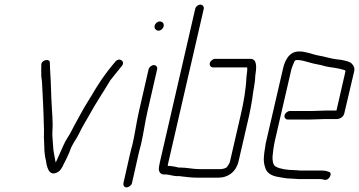

<svg xmlns="http://www.w3.org/2000/svg" viewBox="-20 -748 1556 832"><path d="M159 -466C159 -450 158 -434 159 -417L162 -393C165 -331 169 -264 170 -203C172 -186 169 -154 171 -137L172 -109C172 -92 175 -66 179 -53C182 -30 190 17 226 0C242 -7 249 -21 257 -39C263 -51 264 -51 272 -69C278 -81 283 -94 288 -108C300 -133 313 -149 324 -172C334 -194 353 -225 365 -246C394 -300 428 -349 458 -400C473 -419 483 -431 498 -450L508 -462C525 -483 496 -501 480 -481L470 -469C444 -438 423 -409 401 -374C393 -362 393 -361 384 -346C366 -315 349 -291 331 -257C319 -234 301 -204 290 -181C278 -157 264 -141 253 -114L237 -78C231 -65 227 -55 223 -47C222 -46 221 -45 221 -44L220 -50C217 -70 210 -95 210 -118C209 -139 206 -155 207 -179C209 -206 208 -218 207 -242L205 -276C203 -304 202 -334 201 -365C200 -408 197 -434 196 -475C198 -497 157 -489 159 -466Z M624 -448 582 -265C571 -217 565 -169 554 -122C550 -107 546 -93 543 -79L515 45C513 55 518 64 528 64C538 64 550 55 552 45L580 -79C583 -93 587 -107 591 -122C602 -170 608 -217 619 -265L661 -448C663 -457 657 -466 647 -466C637 -466 626 -457 624 -448ZM650 -636C647 -625 657 -615 667 -615C677 -615 687 -624 689 -634C692 -646 684 -655 672 -655C662 -655 652 -646 650 -636Z M903 -456H1051C1053 -447 1049 -425 1048 -415C1046 -363 1036 -304 1022 -245L977 -50C975 -40 969 -32 964 -25C959 -18 943 -15 933 -15H848C815 -15 791 -22 761 -22C757 -21 753 -22 750 -23C739 -26 727 -28 714 -29H707C707 -34 708 -39 710 -46L863 -710C865 -719 858 -728 848 -728C838 -728 828 -719 826 -710L673 -46C670 -31 668 -21 668 -14C669 -4 676 8 689 8H702C719 10 737 17 755 15C758 15 760 15 763 16C785 19 813 22 840 22H925C970 22 1004 -5 1014 -50L1059 -245C1065 -272 1069 -295 1073 -319C1076 -350 1086 -390 1086 -418C1091 -450 1097 -493 1065 -493H912C903 -493 891 -484 889 -474C887 -464 894 -456 903 -456Z M1253 -11C1224 -11 1193 -16 1175 -26C1163 -32 1160 -54 1161 -70C1163 -93 1166 -115 1172 -142L1243 -449C1245 -457 1254 -478 1257 -484C1258 -487 1265 -488 1268 -488C1289 -488 1304 -481 1322 -477C1343 -470 1369 -468 1389 -461L1409 -457C1414 -456 1419 -456 1425 -455L1441 -452C1450 -451 1466 -446 1474 -444C1475 -444 1477 -441 1477 -439L1438 -269H1393C1380 -269 1346 -267 1331 -267H1236C1227 -267 1215 -258 1213 -248C1211 -238 1218 -230 1227 -230H1322C1336 -230 1372 -232 1385 -232H1439C1453 -232 1469 -242 1472 -257L1515 -440C1517 -449 1515 -458 1510 -465C1500 -482 1480 -484 1456 -489L1438 -491C1412 -494 1388 -503 1362 -507C1333 -512 1309 -525 1276 -525C1235 -525 1215 -490 1206 -449L1135 -142C1132 -131 1130 -120 1129 -110C1123 -76 1120 -49 1128 -26C1134 1 1155 14 1187 19C1205 22 1221 26 1244 26C1255 26 1263 28 1274 28H1366C1375 28 1379 29 1385 31C1406 37 1425 -1 1403 -4C1396 -7 1386 -9 1374 -9H1282C1272 -9 1264 -11 1253 -11Z"/></svg>

Font: Electronic
Style: SeLtIt
Weight: 300
Version: Version 1.011